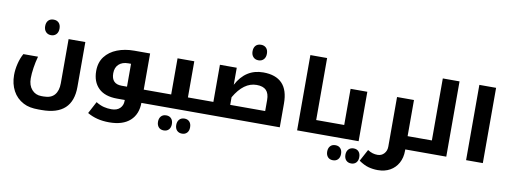

<svg xmlns="http://www.w3.org/2000/svg" viewBox="-75 -1217 5057 1909"><g transform="rotate(10 2453.5 -263.0)"><path d="M358 -507Q325 -507 305 -528.5Q285 -550 285 -586Q285 -622 304 -643Q323 -664 358 -664Q391 -664 410.5 -643.5Q430 -623 430 -586Q430 -549 410 -528Q390 -507 358 -507Z M361 242Q318 242 280 235Q242 228 210 211Q139 174 102 104.5Q65 35 65 -53Q65 -109 79.5 -168.5Q94 -228 120 -274H268Q252 -217 243 -156.5Q234 -96 234 -50Q234 21 271.5 63.5Q309 106 368 106H392Q466 106 501.5 64Q537 22 537 -53V-499H706V-46Q706 242 396 242Z M1496 -134Q1501 -134 1501 -130V-5Q1501 0 1496 0H1315Q1310 0 1310 -5V-130Q1310 -134 1315 -134ZM1077 246Q1011 246 956.5 232Q902 218 856 191L920 70Q963 96 1000.5 105Q1038 114 1076 114Q1132 114 1162 84.5Q1192 55 1192 10V0H1114Q990 0 926 -63Q862 -126 862 -235Q862 -322 907 -380.5Q952 -439 1028.5 -469Q1105 -499 1200 -499H1360V-4Q1360 114 1287 180Q1214 246 1077 246ZM1191 -134V-365H1163Q1103 -365 1068 -332.5Q1033 -300 1033 -242Q1033 -134 1137 -134Z M1626 231Q1592 231 1573.5 210Q1555 189 1555 155Q1555 121 1573.5 100Q1592 79 1626 79Q1658 79 1676.5 99.5Q1695 120 1695 155Q1695 191 1676 211Q1657 231 1626 231ZM1810 231Q1777 231 1758 210.5Q1739 190 1739 155Q1739 121 1758 100Q1777 79 1810 79Q1842 79 1860.5 99.5Q1879 120 1879 155Q1879 191 1860 211Q1841 231 1810 231Z M1484 0Q1479 0 1479 -5V-130Q1479 -134 1484 -134H1637V-499H1806V-134H1956Q1961 -134 1961 -130V-5Q1961 0 1956 0Z M2432 -619Q2399 -619 2379 -640.5Q2359 -662 2359 -698Q2359 -734 2378 -755Q2397 -776 2432 -776Q2465 -776 2484.5 -755.5Q2504 -735 2504 -698Q2504 -661 2484 -640Q2464 -619 2432 -619Z M1946 0Q1941 0 1941 -5V-130Q1941 -134 1946 -134H2063V-509H2233V-337Q2324 -509 2502 -509Q2628 -509 2692.5 -442.5Q2757 -376 2757 -240V0ZM2586 -134V-245Q2586 -311 2555 -343Q2524 -375 2458 -375Q2328 -375 2233 -211V-134Z M3224 -134Q3229 -134 3229 -130V-5Q3229 0 3224 0H2932V-760H3101V-134Z M3334 231Q3300 231 3281.5 210Q3263 189 3263 155Q3263 121 3281.5 100Q3300 79 3334 79Q3366 79 3384.5 99.5Q3403 120 3403 155Q3403 191 3384 211Q3365 231 3334 231ZM3518 231Q3485 231 3466 210.5Q3447 190 3447 155Q3447 121 3466 100Q3485 79 3518 79Q3550 79 3568.5 99.5Q3587 120 3587 155Q3587 191 3568 211Q3549 231 3518 231Z M3214 0Q3209 0 3209 -5V-130Q3209 -134 3214 -134H3384V-499H3553V0Z M4024 0V13Q4024 84 3994.5 137.5Q3965 191 3912.5 220.5Q3860 250 3789 250Q3740 250 3694.5 237.5Q3649 225 3597 189L3661 70Q3688 87 3711.5 94Q3735 101 3761 101Q3801 101 3827 72.5Q3853 44 3853 2V-499H4024V-134H4156Q4161 -134 4161 -130V-5Q4161 0 4156 0Z M4146 0Q4141 0 4141 -5V-130Q4141 -134 4146 -134H4269V-760H4438V0Z M4638 -760H4807V0H4638Z"/></g></svg>

Font: Noto Kufi Arabic ExtraBold
Style: Regular
Weight: 800
Designer: Monotype Design Team, David Williams, Khaled Hosny
Foundry: Google LLC
Version: Version 2.109; ttfautohint (v1.8.4.7-5d5b)